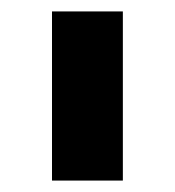

<svg xmlns="http://www.w3.org/2000/svg" viewBox="-20 -750 306 336"><path d="M71 -730H195V-434H71Z"/></svg>

Font: Sora-SIA SemiBold
Style: Regular
Weight: 600
Designer: Jonathan Barnbrook, Julián Moncada
Foundry: Barnbrook Fonts
Version: Version 2.000